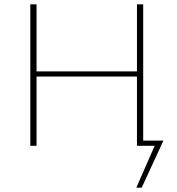

<svg xmlns="http://www.w3.org/2000/svg" viewBox="-20 -678 825 893"><path d="M641 0V-24H740L728 0ZM614 195 710 -24H740L639 195ZM617 0V-658H646V0ZM121 0V-658H150V0ZM133 -322V-346H636V-322Z"/></svg>

Font: Ysabeau Office Thin
Style: Regular
Weight: 250
Designer: Christian Thalmann (Catharsis Fonts)
Version: Version 2.001;gftools[0.9.30]; featfreeze: tnum,lnum,ss02